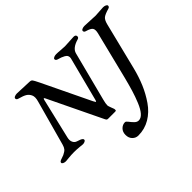

<svg xmlns="http://www.w3.org/2000/svg" viewBox="-173 -884 1407 1407"><g transform="rotate(-45 531.0 -180.0)"><path d="M775 -129 866 -495Q874 -528 864 -543Q854 -558 815 -569Q799 -573 799 -586Q799 -594 810 -599Q821 -604 834 -604Q854 -604 890.5 -601.5Q927 -599 945 -599Q963 -599 986.5 -601.5Q1010 -604 1027 -604Q1040 -604 1051 -599Q1062 -594 1062 -586Q1062 -573 1047 -569Q1002 -556 986 -543Q970 -530 961 -495L870 -129Q852 -57 826 4.5Q800 66 761 122.5Q722 179 667 211.5Q612 244 546 244Q520 244 501 225Q482 206 482 174Q482 143 501 124Q520 105 545 105Q554 105 565.5 120.5Q577 136 592.5 152Q608 168 626 168Q650 168 671.5 143.5Q693 119 712 73Q731 27 745 -19.5Q759 -66 775 -129ZM522 -569Q506 -574 506 -586Q506 -594 517 -599Q528 -604 541 -604Q561 -604 585.5 -601.5Q610 -599 628 -599Q646 -599 675 -601.5Q704 -604 721 -604Q744 -604 744 -586Q744 -573 729 -569Q659 -549 648 -505L550 -125Q541 -92 541 -73Q541 -66 550 -43Q559 -20 559 -19Q559 -16 559.5 -11.5Q560 -7 559.5 -6Q559 -5 558 -3Q557 -1 554 -0.5Q551 0 546 0H478Q468 0 464.5 -3Q461 -6 456 -16L257 -429Q248 -449 243 -430L168 -113Q162 -88 170 -69.5Q178 -51 196 -45Q199 -44 204.5 -42Q210 -40 213 -39Q216 -38 220.5 -36.5Q225 -35 227.5 -33.5Q230 -32 233 -30.5Q236 -29 237.5 -27.5Q239 -26 241 -24Q243 -22 243.5 -19.5Q244 -17 244 -15Q244 -8 234.5 -3Q225 2 213 2Q212 2 183 -1Q154 -4 126 -4Q98 -4 69 -1Q40 2 37 2Q24 2 14 -3Q4 -8 4 -15Q4 -22 10.5 -26.5Q17 -31 33 -36Q49 -41 55 -44Q80 -56 90 -68Q100 -80 106 -102L202 -451Q214 -491 203 -514Q193 -535 174.5 -546.5Q156 -558 115 -569Q99 -573 99 -586Q99 -594 110 -599Q121 -604 134 -604Q152 -604 192.5 -601.5Q233 -599 258 -599Q276 -599 283 -590Q290 -581 310 -540L488 -170Q495 -156 498 -152.5Q501 -149 503.5 -152.5Q506 -156 509 -169L596 -506Q599 -519 594 -530Q589 -541 575.5 -548.5Q562 -556 551 -560Q540 -564 522 -569Z"/></g></svg>

Font: EB Garamond 08
Style: Italic
Weight: 400
Italic angle: -14°
Version: Version 0.016